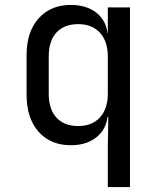

<svg xmlns="http://www.w3.org/2000/svg" viewBox="-20 -580 640 780"><path d="M418 180V20L420 -105H417Q410 -52 370 -21Q330 10 268 10Q185 10 136.5 -45Q88 -100 88 -195V-356Q88 -451 137 -505.5Q186 -560 268 -560Q330 -560 370 -529.5Q410 -499 417 -445H418V-550H508V180ZM298 -68Q354 -68 386 -103Q418 -138 418 -200V-350Q418 -412 386 -447Q354 -482 298 -482Q241 -482 209.5 -448Q178 -414 178 -350V-200Q178 -136 209.5 -102Q241 -68 298 -68Z"/></svg>

Font: JetBrainsMono NF
Style: Regular
Weight: 400
Designer: Philipp Nurullin, Konstantin Bulenkov
Foundry: JetBrains
Version: Version 2.251; ttfautohint (v1.8.3);Nerd Fonts 2.2.2